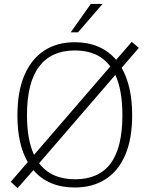

<svg xmlns="http://www.w3.org/2000/svg" viewBox="-20 -949 765 982"><path d="M70 13 35 -19 122 -120Q96 -164.5 82.5 -224.2Q69 -284 69 -358Q69 -480 104.5 -563.5Q140 -647 205.8 -690Q271.5 -733 363 -733Q430 -733 483 -710.2Q536 -687.5 574 -643L654 -735L690 -704L602 -602Q628.5 -556.5 642.2 -495.8Q656 -435 656 -360Q656 -239.5 620.8 -157Q585.5 -74.5 519.5 -32.2Q453.5 10 362 10Q294.5 10 241.2 -12.5Q188 -35 151 -79ZM364 -32Q485 -32 545.5 -112.8Q606 -193.5 606 -360Q606 -424 597 -475.2Q588 -526.5 570 -566L180 -114Q242.5 -32 364 -32ZM154 -157 544 -609Q513.5 -650.5 468.2 -670.8Q423 -691 363 -691Q242.5 -691 180.2 -608.8Q118 -526.5 118 -360Q118 -297 127 -246.5Q136 -196 154 -157ZM444.5 -929H504.5L379 -783.5H341.5Z"/></svg>

Font: Public Sans Thin
Style: Regular
Weight: 100
Designer: The Public Sans project authors (U.S. Web Design System). Libre Franklin designed by Pablo Impallari and Rodrigo Fuenzal
Version: Version 1.008